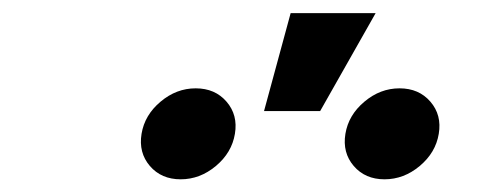

<svg xmlns="http://www.w3.org/2000/svg" viewBox="-20 -900 762 298"><path d="M576.8 -621.7Q546.8 -621.7 529 -642.4Q511.3 -663.1 516.1 -692.3Q520.9 -721.5 545.6 -742.2Q570.2 -762.9 600.1 -762.9Q630.2 -762.9 648 -742.2Q665.9 -721.5 661 -692.3Q656.2 -663.1 631.5 -642.4Q606.8 -621.7 576.8 -621.7ZM260.4 -621.7Q230.4 -621.7 212.6 -642.4Q194.9 -663.1 199.7 -692.3Q204.5 -721.5 229.2 -742.2Q253.8 -762.9 283.7 -762.9Q313.8 -762.9 331.6 -742.2Q349.5 -721.5 344.6 -692.3Q339.8 -663.1 315.1 -642.4Q290.4 -621.7 260.4 -621.7ZM389.8 -727.6 431.1 -879.6H563L476.9 -727.6Z"/></svg>

Font: Inter
Style: Italic
Weight: 400
Italic angle: -9.3988°
Designer: Rasmus Andersson
Foundry: rsms
Version: Version 4.001;git-66647c0bb